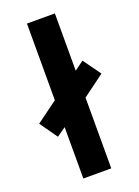

<svg xmlns="http://www.w3.org/2000/svg" viewBox="-166 -822 639 885"><g transform="rotate(-20 153.5 -380.0)"><path d="M84 0V-252L40 -221L-21 -307L84 -384V-760H221V-479L266 -512L328 -426L221 -347V0Z"/></g></svg>

Font: Noto Sans Khmer Condensed
Style: Bold
Weight: 700
Width: 3
Designer: Danh Hong and the Monotype Design Team
Foundry: Monotype Imaging Inc.
Version: Version 2.004